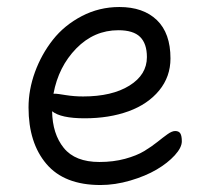

<svg xmlns="http://www.w3.org/2000/svg" viewBox="-20 -535 595 545"><path d="M265.1 -9.8Q162.6 -9.8 111.8 -69.6Q61 -129.4 61 -230Q61 -280.3 79.3 -330.6Q97.7 -380.9 130.1 -422.1Q162.6 -463.4 212.2 -489.3Q261.7 -515.1 318.8 -515.1Q386.7 -515.1 425.3 -478Q463.9 -440.9 463.9 -369.1Q463.9 -317.4 431.9 -278.3Q399.9 -239.3 345 -219.2Q290 -199.2 220.2 -199.2Q152.8 -199.2 127.9 -219.2Q128.9 -154.8 161.1 -115Q193.4 -75.2 262.2 -75.2Q301.8 -75.2 335 -84.2Q368.2 -93.3 389.4 -106.2Q410.6 -119.1 426.8 -132.1Q442.9 -145 455.6 -154.1Q468.3 -163.1 477.1 -163.1Q487.8 -163.1 491.9 -156.2Q496.1 -149.4 496.1 -133.8Q496.1 -116.2 476.1 -94.2Q456.1 -72.3 424.6 -53.7Q393.1 -35.2 349.9 -22.5Q306.6 -9.8 265.1 -9.8ZM138.2 -269Q142.1 -269 166.3 -265.1Q190.4 -261.2 215.8 -261.2Q297.9 -261.2 347.4 -292Q397 -322.8 397 -373Q397 -411.1 377.7 -430.2Q358.4 -449.2 315.9 -449.2Q247.1 -449.2 196.5 -397.5Q146 -345.7 131.8 -269Z"/></svg>

Font: Shantell Sans Bouncy
Style: Regular
Weight: 300
Designer: Stephen Nixon, Anya Danilova, Shantell Martin
Foundry: Arrow Type
Version: Version 1.006;[9816181b4]